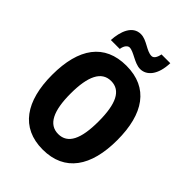

<svg xmlns="http://www.w3.org/2000/svg" viewBox="-263 -1105 1190 1190"><g transform="rotate(45 332.5 -510.0)"><path d="M152 -820H230C235 -855 253 -870 267 -870C304 -870 357 -821 407 -821C464 -821 511 -874 514 -979H437C431 -947 418 -928 400 -928C355 -928 311 -978 258 -978C184 -978 156 -897 152 -820ZM619 -409C619 -639 527 -776 333 -776C142 -776 47 -644 47 -410C47 -181 141 -41 333 -41C526 -41 619 -180 619 -409ZM210 -409C210 -561 249 -642 333 -642C417 -642 455 -563 455 -409C455 -255 417 -177 333 -177C249 -177 210 -258 210 -409Z"/></g></svg>

Font: Noto Sans Tamil UI Condensed ExtraBold
Style: Regular
Weight: 800
Width: 3
Designer: Jelle Bosma - Monotype Design Team
Foundry: Monotype Imaging Inc.
Version: Version 2.004